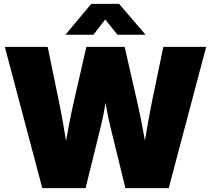

<svg xmlns="http://www.w3.org/2000/svg" viewBox="-20 -969 1087 989"><path d="M197.8 0 4.9 -727.5H225.6L283.7 -445.3Q294.9 -392.1 304.4 -336.4Q314 -280.8 323.2 -225.3Q332.5 -169.9 341.3 -116.2H296.4Q306.6 -169.9 316.7 -225.3Q326.7 -280.8 337.4 -336.4Q348.1 -392.1 360.4 -445.3L424.8 -727.5H622.1L686.5 -445.3Q698.7 -392.1 709.5 -336.4Q720.2 -280.8 730.2 -225.3Q740.2 -169.9 750.5 -116.2H705.1Q714.4 -169.9 723.4 -225.3Q732.4 -280.8 742.2 -336.4Q752 -392.1 762.7 -445.3L821.3 -727.5H1042L849.1 0H626L545.9 -327.1Q534.7 -374.5 523.7 -438.2Q512.7 -502 494.6 -584H552.2Q533.7 -502 523.4 -438.5Q513.2 -375 501.5 -327.1L420.9 0ZM461.4 -790H317.9V-791L450.2 -949.2H593.3L729 -791V-790H585L522 -868.7Z"/></svg>

Font: Inter 28pt Black
Style: Regular
Weight: 900
Designer: Rasmus Andersson
Foundry: rsms
Version: Version 4.001;git-66647c0bb